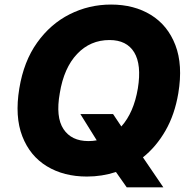

<svg xmlns="http://www.w3.org/2000/svg" viewBox="-20 -757 832 834"><path d="M754.6 -352.3Q739 -259.2 698.7 -189.3Q658.4 -119.3 600.9 -73.5L689.6 56.8H530.5L483.7 -9.9Q423.3 9.9 357.6 9.9Q257.1 9.9 183.6 -34.8Q110.1 -79.5 76.9 -165.1Q43.7 -250.7 63.9 -372.9Q83.1 -490.4 141.2 -571.7Q199.2 -653.1 282.8 -695.1Q366.5 -737.2 462.4 -737.2Q562.5 -737.2 635.7 -692.1Q708.8 -647 741.8 -561.1Q774.9 -475.1 754.6 -352.3ZM329.2 -261.4H471.2L507.1 -207.7Q561.1 -267.8 578.8 -372.9Q595.5 -475.9 563 -529.5Q530.5 -583.1 455.6 -583.1Q372.2 -583.1 314.8 -522.5Q257.5 -462 239.7 -352.3Q221.2 -248.6 255.7 -196.4Q290.1 -144.2 364 -144.2Q382.5 -144.2 400.2 -147.4Z"/></svg>

Font: Inter UI Extra Bold
Style: Italic
Weight: 800
Italic angle: 9.39999°
Designer: Rasmus Andersson
Foundry: rsms
Version: 3.2;8d6f07862